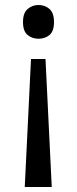

<svg xmlns="http://www.w3.org/2000/svg" viewBox="-20 -566 309 768"><path d="M104 -330H162L187 182H79ZM196 -478Q196 -441 178 -426Q160 -411 134 -411Q109 -411 90.5 -426Q72 -441 72 -478Q72 -514 90.5 -530Q109 -546 134 -546Q160 -546 178 -530Q196 -514 196 -478Z"/></svg>

Font: Noto Sans Hebrew
Style: Regular
Weight: 400
Designer: Monotype Design Team
Foundry: Monotype Imaging Inc.
Version: Version 2.003